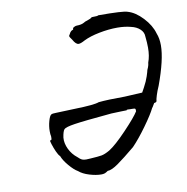

<svg xmlns="http://www.w3.org/2000/svg" viewBox="-76 -709 785 807"><g transform="rotate(-10 316.5 -305.5)"><path d="M292 25Q270 25 242 16.5Q214 8 198 -6Q182 -15 162 -38.5Q142 -62 135 -81Q128 -87 120.5 -104Q113 -121 108 -137Q103 -153 105 -153Q110 -153 111 -155.5Q112 -158 112 -163Q112 -168 112 -170Q110 -177 110 -192Q110 -213 116 -234.5Q122 -256 129 -260Q134 -263 149 -263L231 -266Q314 -268 334 -276Q372 -280 446 -280L521 -284L532 -304Q545 -328 551.5 -348Q558 -368 559 -374Q560 -376 563.5 -384.5Q567 -393 568 -404Q578 -430 578 -466Q578 -487 575 -514Q575 -532 560.5 -545.5Q546 -559 523 -564Q497 -571 465 -571Q428 -571 387.5 -563Q347 -555 321 -542Q303 -532 294 -532Q282 -532 270 -554Q260 -567 260 -571Q260 -573 261.5 -575Q263 -577 264 -579Q267 -586 271.5 -590Q276 -594 279 -594Q281 -595 281.5 -596.5Q282 -598 282 -602Q283 -603 288.5 -606Q294 -609 299 -609Q319 -609 331 -616Q334 -619 347.5 -623Q361 -627 367 -633Q395 -633 395 -636Q503 -636 520 -629Q552 -620 583 -587Q614 -554 624 -518Q633 -496 633 -466Q633 -406 594 -300Q585 -280 579.5 -262Q574 -244 574 -238Q574 -237 572 -235Q570 -233 563 -232Q560 -228 557 -222Q554 -216 551 -213Q539 -188 505.5 -141.5Q472 -95 443 -65Q396 -26 367 -5.5Q338 15 321 15Q317 18 315 19Q313 20 313 20Q306 25 292 25ZM342 -68Q371 -86 419.5 -137Q468 -188 482 -211V-217Q482 -222 479 -223Q476 -224 464 -224H459Q455 -224 449.5 -224.5Q444 -225 444 -222Q438 -222 420.5 -221.5Q403 -221 378 -220Q257 -209 218.5 -203Q180 -197 173 -189.5Q166 -182 162 -155Q160 -131 172 -106Q184 -81 206 -64Q216 -54 223 -51Q230 -48 241 -48Q252 -48 260 -49Q293 -51 307 -53.5Q321 -56 342 -68Z"/></g></svg>

Font: Caveat
Style: Regular
Weight: 400
Designer: Pablo Impallari
Foundry: Pablo Impallari
Version: Version 1.500; ttfautohint (v1.6)